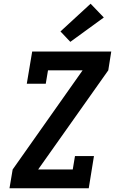

<svg xmlns="http://www.w3.org/2000/svg" viewBox="-20 -1012 640 1032"><path d="M31 0 48 -101 424 -634H238L226 -562H124L153 -735H578L562 -634L185 -101H371L383 -173H485L457 0ZM358 -787 305 -843 467 -992 538 -918Z"/></svg>

Font: Iosevka Etoile Oblique
Style: Bold
Weight: 700
Italic angle: -9°
Designer: Belleve Invis
Foundry: Belleve Invis
Version: Version 15.5.2; ttfautohint (v1.8.4)